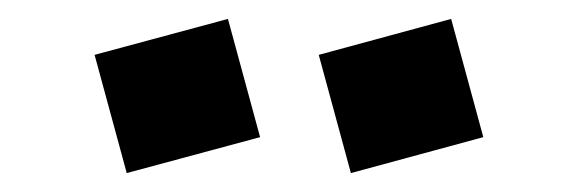

<svg xmlns="http://www.w3.org/2000/svg" viewBox="-20 -771 610 203"><path d="M80 -713 221 -751 255 -626 114 -588ZM317 -713 457 -751 491 -626 351 -588Z"/></svg>

Font: Suez One
Style: Regular
Weight: 400
Version: Version 1.000